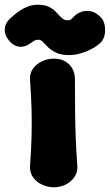

<svg xmlns="http://www.w3.org/2000/svg" viewBox="-102 -770 465 812"><path d="M126 22Q99 22 75 10.5Q51 -1 37 -21.5Q23 -42 25 -69Q30 -136 31.5 -193Q33 -250 31.5 -307Q30 -364 25 -431Q23 -459 37 -479Q51 -499 75 -510.5Q99 -522 126 -522Q166 -522 190.5 -497.5Q215 -473 215 -433Q215 -366 215.5 -308.5Q216 -251 218 -193.5Q220 -136 225 -69Q227 -42 213 -21.5Q199 -1 176 10.5Q153 22 126 22ZM-65 -600Q-82 -620 -82 -644Q-82 -668 -64 -687Q-52 -699 -34 -713.5Q-16 -728 7.5 -739Q31 -750 57 -750Q90 -750 109 -739Q128 -728 139.5 -714.5Q151 -701 162.5 -691.5Q174 -682 191 -685Q199 -687 206 -695Q213 -703 221 -709Q241 -724 267.5 -724Q294 -724 314 -706L319 -702Q334 -690 339.5 -668.5Q345 -647 341 -625Q337 -603 323 -589Q301 -568 263 -552.5Q225 -537 191 -537Q157 -537 136 -547Q115 -557 102 -569.5Q89 -582 80 -592Q71 -602 61 -602Q50 -602 42.5 -597.5Q35 -593 25 -586Q4 -570 -20 -572.5Q-44 -575 -61 -595Z"/></svg>

Font: Winky Sans ExtraBold
Style: Regular
Weight: 800
Designer: Simon Atzbach
Foundry: typofactur
Version: Version 1.205